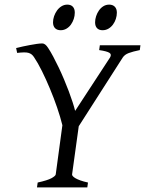

<svg xmlns="http://www.w3.org/2000/svg" viewBox="-20 -811 628 831"><path d="M357.9 0H140.1L143.1 -21Q185.5 -30.3 202.9 -39.8Q220.2 -49.3 221.2 -56.2L250 -269Q241.2 -304.7 227.1 -345.9Q212.9 -387.2 196 -427.5Q179.2 -467.8 161.4 -503.7Q143.6 -539.6 127 -564Q122.1 -571.3 116.5 -575.7Q110.8 -580.1 102.8 -582.3Q94.7 -584.5 83 -584.2Q71.3 -584 54.2 -582L49.8 -603Q63 -606.4 78.9 -609.9Q94.7 -613.3 110.4 -616.2Q126 -619.1 139.9 -621.1Q153.8 -623 163.1 -623Q175.8 -623 188 -604Q198.7 -587.9 210.4 -565.9Q222.2 -543.9 234.1 -518.8Q246.1 -493.7 257.1 -467.5Q268.1 -441.4 277.6 -416.3Q287.1 -391.1 294.2 -369.1Q301.3 -347.2 305.2 -331.1L456.1 -562Q464.4 -575.7 453.4 -582.5Q442.4 -589.4 409.2 -594.2L412.1 -615.2H587.9L585 -594.2Q554.2 -587.9 536.9 -581.3Q519.5 -574.7 511.2 -562L320.8 -264.6L292 -56.2Q291.5 -53.2 294.7 -49.1Q297.9 -44.9 305.9 -40Q314 -35.2 327.4 -30.3Q340.8 -25.4 360.8 -21ZM303.7 -756.3Q303.7 -742.7 299.3 -729.2Q294.9 -715.8 287.1 -704.8Q279.3 -693.8 267.8 -687Q256.3 -680.2 242.7 -680.2Q227.1 -680.2 218.3 -689Q209.5 -697.8 209.5 -714.4Q209.5 -727.5 214.1 -741Q218.8 -754.4 226.8 -765.6Q234.9 -776.9 246.3 -783.9Q257.8 -791 271.5 -791Q286.6 -791 295.2 -782Q303.7 -772.9 303.7 -756.3ZM485.8 -756.3Q485.8 -742.7 481.4 -729.2Q477.1 -715.8 469 -704.8Q460.9 -693.8 449.5 -687Q438 -680.2 423.8 -680.2Q408.7 -680.2 400.1 -689Q391.6 -697.8 391.6 -714.4Q391.6 -727.5 396 -741Q400.4 -754.4 408.2 -765.6Q416 -776.9 427.2 -783.9Q438.5 -791 452.6 -791Q467.8 -791 476.8 -782Q485.8 -772.9 485.8 -756.3Z"/></svg>

Font: Gentium Plus Afr
Style: Italic
Weight: 400
Italic angle: -8°
Designer: J. Victor Gaultney, Annie Olsen, Iska Routamaa, Becca Hirsbrunner
Foundry: SIL International
Version: Version 5.000